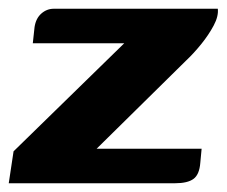

<svg xmlns="http://www.w3.org/2000/svg" viewBox="-30 -419 518 439"><path d="M191 -79H431L428 -47Q426 -20 412.5 -10Q399 0 370 0H-10L1 -73L254 -320H45L49 -357Q52 -377 64.5 -388Q77 -399 93 -399H468Q470 -382 458.5 -360.5Q447 -339 430 -318Q413 -297 396 -281Z"/></svg>

Font: Genos
Style: Bold Italic
Weight: 700
Italic angle: -8°
Version: Version 1.010